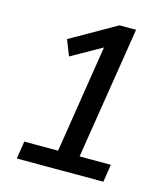

<svg xmlns="http://www.w3.org/2000/svg" viewBox="-106 -789 762 872"><g transform="rotate(15 274.5 -352.5)"><path d="M54 0 67 -83H226L311 -622L358 -619L163 -509L134 -583L348 -705H426L327 -83H474L461 0Z"/></g></svg>

Font: Nunito Sans 10pt SemiCondensed SemiBold
Style: Italic
Weight: 600
Width: 4
Italic angle: -9°
Designer: Vernon Adams
Foundry: Vernon Adams
Version: Version 3.101;gftools[0.9.27]